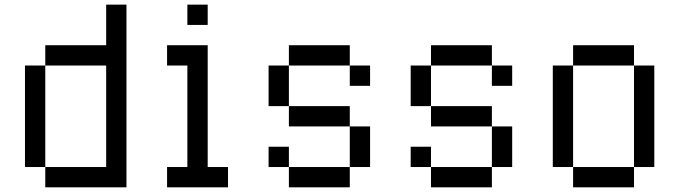

<svg xmlns="http://www.w3.org/2000/svg" viewBox="-20 -801 2905 821"><path d="M173.6 -520.8H86.8V-86.8H173.6ZM434 -86.8V-520.8H173.6V-607.6H434V-781.2H520.8V0H173.6V-86.8Z M781.2 -520.8H694.4V-607.6H868.1V-86.8H954.9V0H694.4V-86.8H781.2ZM868.1 -781.2V-694.4H781.2V-781.2Z M1215.3 -86.8H1475.7V0H1215.3ZM1215.3 -86.8H1128.5V-173.6H1215.3ZM1475.7 -86.8V-260.4H1562.5V-86.8ZM1475.7 -260.4H1215.3V-347.2H1475.7ZM1215.3 -347.2H1128.5V-520.8H1215.3ZM1215.3 -520.8V-607.6H1475.7V-520.8ZM1475.7 -520.8H1562.5V-434H1475.7Z M1822.9 -86.8H2083.3V0H1822.9ZM1822.9 -86.8H1736.1V-173.6H1822.9ZM2083.3 -86.8V-260.4H2170.1V-86.8ZM2083.3 -260.4H1822.9V-347.2H2083.3ZM1822.9 -347.2H1736.1V-520.8H1822.9ZM1822.9 -520.8V-607.6H2083.3V-520.8ZM2083.3 -520.8H2170.1V-434H2083.3Z M2691 -520.8H2777.8V-86.8H2691ZM2343.8 -520.8H2430.6V-86.8H2343.8ZM2691 -86.8V0H2430.6V-86.8ZM2430.6 -520.8V-607.6H2691V-520.8Z"/></svg>

Font: 8-bit Operator+
Style: Regular
Weight: 400
Designer: GrandChaos9000
Foundry: Grand Chaos Productions
Version: Version 1.2.0 - April 24, 2014